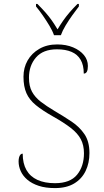

<svg xmlns="http://www.w3.org/2000/svg" viewBox="-20 -951 530 981"><path d="M261 10Q213 10 178 -1.5Q143 -13 120 -32.5Q97 -52 86 -76.5Q75 -101 75 -126Q75 -138 77.5 -147Q80 -156 84.5 -161Q89 -166 96 -166Q96 -116 115 -82.5Q134 -49 171 -32Q208 -15 261 -15Q338 -15 373.5 -58Q409 -101 409 -168Q409 -209 393 -239.5Q377 -270 341.5 -297.5Q306 -325 249 -357Q196 -387 163 -414Q130 -441 115 -475Q100 -509 100 -559Q100 -605 121 -642Q142 -679 181 -701.5Q220 -724 272 -724Q318 -724 353.5 -709Q389 -694 409 -669.5Q429 -645 429 -614Q429 -595 424 -585Q419 -575 408 -575Q408 -618 392 -645.5Q376 -673 345.5 -686Q315 -699 271 -699Q200 -699 164 -657.5Q128 -616 128 -554Q128 -511 143.5 -482.5Q159 -454 188 -431.5Q217 -409 259 -384Q305 -357 345.5 -330Q386 -303 411.5 -265.5Q437 -228 437 -169Q437 -118 417.5 -77.5Q398 -37 359 -13.5Q320 10 261 10ZM256 -771Q248 -794 232 -820.5Q216 -847 198 -873Q180 -899 164 -918V-931H171Q196 -906 213.5 -886Q231 -866 245 -846Q259 -826 274 -801Q289 -826 303 -846Q317 -866 334 -886Q351 -906 376 -931H383V-918Q368 -899 349.5 -873Q331 -847 315 -820.5Q299 -794 291 -771Z"/></svg>

Font: Noto Serif Khmer Thin
Style: Regular
Weight: 250
Version: Version 2.003